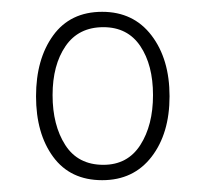

<svg xmlns="http://www.w3.org/2000/svg" viewBox="-20 -745 346 325"><path d="M153 -440Q99 -440 70 -479.5Q41 -519 41 -582Q41 -645 70 -685Q99 -725 153 -725Q206 -725 236.5 -685Q267 -645 267 -582Q267 -519 236.5 -479.5Q206 -440 153 -440ZM155 -466Q196 -466 217.5 -499.5Q239 -533 239 -584Q239 -635 217.5 -667Q196 -699 155 -699Q113 -699 91 -667Q69 -635 69 -584Q69 -533 90.5 -499.5Q112 -466 155 -466Z"/></svg>

Font: Noto Serif ExtraCondensed ExtraLight
Style: Regular
Weight: 200
Width: 2
Designer: Monotype Design Team
Foundry: Monotype Imaging Inc.
Version: Version 2.015